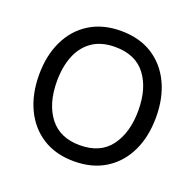

<svg xmlns="http://www.w3.org/2000/svg" viewBox="-105 -665 803 789"><g transform="rotate(20 296.0 -270.0)"><path d="M295.7 15Q215.2 15 158 -21.5Q100.8 -58 70.4 -122.4Q40 -186.8 40 -270.7Q40 -355.5 71 -419.6Q102 -483.7 159.3 -519.3Q216.7 -555 295.7 -555Q376.5 -555 433.8 -518.7Q491 -482.3 521.3 -418.2Q551.7 -354.2 551.7 -270.7Q551.7 -185.7 521.1 -121.4Q490.5 -57.2 433.1 -21.1Q375.7 15 295.7 15ZM295.7 -55.3Q385.5 -55.3 429.6 -115.2Q473.7 -175.2 473.7 -270.7Q473.7 -368.3 429.2 -426.5Q384.8 -484.7 295.7 -484.7Q235.2 -484.7 195.8 -457.3Q156.5 -430 137.2 -381.8Q118 -333.7 118 -270.7Q118 -173.2 163.1 -114.2Q208.2 -55.3 295.7 -55.3Z"/></g></svg>

Font: Manrope Variable Light
Style: Regular
Weight: 200
Designer: Mikhail Sharanda
Foundry: Mikhail Sharanda
Version: Version 4.505